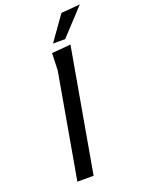

<svg xmlns="http://www.w3.org/2000/svg" viewBox="-176 -1036 816 1112"><g transform="rotate(-20 232.0 -480.0)"><path d="M100 0 213.5 -645 217 -750 334 -760 200 0ZM347.5 -950 464.5 -960 316 -800H241Z"/></g></svg>

Font: B612
Style: Italic
Weight: 400
Italic angle: -10°
Designer: Nicolas Chauveau, Thomas Paillot, Jonathan Favre-Lamarine, Jean-Luc Vinot
Foundry: AIRBUS
Version: Version 1.008